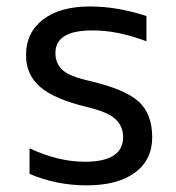

<svg xmlns="http://www.w3.org/2000/svg" viewBox="-20 -555 537 587"><path d="M427.7 -505.9V-428.7Q337.9 -462.9 260.7 -461.9Q149.4 -461.9 149.4 -392.6Q149.4 -361.3 170.9 -341.3Q192.4 -321.3 253.9 -307.6Q362.3 -282.2 403.8 -244.6Q445.3 -207 445.3 -135.7Q445.3 -65.4 392.1 -26.9Q338.9 11.7 245.1 11.7Q152.3 11.7 70.3 -23.4V-101.6Q158.2 -60.5 239.3 -60.5Q356.4 -60.5 356.4 -135.7Q356.4 -168.9 333 -190.9Q309.6 -212.9 243.2 -228.5Q146.5 -252 103 -289.1Q59.6 -326.2 59.6 -386.7Q59.6 -455.1 111.3 -495.1Q163.1 -535.2 254.9 -535.2Q338.9 -535.2 427.7 -505.9Z"/></svg>

Font: Gen Shin Gothic Regular
Style: Regular
Weight: 400
Designer: [Source Han Sans]
Ryoko NISHIZUKA  (kana & ideographs); Paul D. Hunt (Latin, Greek & Cyrillic); Wenlong ZHANG  (bopomofo
Version: Version 1.002.20150607